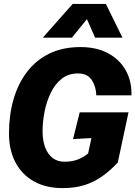

<svg xmlns="http://www.w3.org/2000/svg" viewBox="-20 -951 693 983"><path d="M300 12Q215 12 153.5 -22.5Q92 -57 59 -120Q26 -183 26 -268Q26 -361 49 -441.5Q72 -522 118 -582.5Q164 -643 232.5 -676.5Q301 -710 392 -710Q475 -710 534 -678Q593 -646 624 -590.5Q655 -535 653 -463H473Q472 -507 450 -541Q428 -575 379 -575Q330 -575 295.5 -547.5Q261 -520 239.5 -475Q218 -430 208 -378.5Q198 -327 198 -279Q198 -232 211 -197Q224 -162 249 -142.5Q274 -123 309 -123Q346 -123 374.5 -133Q403 -143 431 -165L448 -244L354 -239L388 -376H638L583 -119Q545 -78 503.5 -48.5Q462 -19 413 -3.5Q364 12 300 12ZM199 -758 352 -931H522L607 -758H467L425 -853L348 -758Z"/></svg>

Font: Azeret Mono Thin
Style: Bold Italic
Weight: 700
Italic angle: -12°
Version: Version 1.002